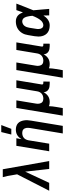

<svg xmlns="http://www.w3.org/2000/svg" viewBox="993 -1792 1014 3040"><g transform="rotate(-90 1500.0 -272.0)"><path d="M0 0 260 -508 247 -582Q241 -621 233.5 -659.5Q226 -698 215 -735H340L470 0H345L302 -380L125 0Z M1027 215H907L993 -303Q995 -318 996 -333Q997 -348 994.5 -362Q992 -376 986 -388.5Q980 -401 969.5 -410Q959 -419 945 -423Q931 -427 916 -427Q896 -427 876 -421.5Q856 -416 839 -402.5Q822 -389 812.5 -369.5Q803 -350 799 -330L745 0H625L711 -520H831L817 -439Q829 -459 845 -476.5Q861 -494 881 -506Q901 -518 923.5 -523Q946 -528 967 -528Q996 -528 1022.5 -520Q1049 -512 1068.5 -494Q1088 -476 1098.5 -451.5Q1109 -427 1113.5 -399.5Q1118 -372 1116.5 -344Q1115 -316 1110 -287ZM890 -600 929 -759H1040L980 -600Z M1189 215 1311 -520H1431L1381 -217Q1378 -202 1377 -187Q1376 -172 1379 -158Q1382 -144 1387.5 -131.5Q1393 -119 1403.5 -110Q1414 -101 1428 -97Q1442 -93 1457 -93Q1477 -93 1497.5 -98.5Q1518 -104 1534.5 -117.5Q1551 -131 1561 -150.5Q1571 -170 1574 -190L1629 -520H1749L1683 -120Q1682 -115 1682.5 -109.5Q1683 -104 1686.5 -100Q1690 -96 1695 -94.5Q1700 -93 1706 -93H1729L1728 8H1689Q1665 8 1642.5 3.5Q1620 -1 1601.5 -13Q1583 -25 1572 -44.5Q1561 -64 1560 -88Q1549 -67 1532.5 -48Q1516 -29 1495.5 -16Q1475 -3 1451.5 2.5Q1428 8 1406 8Q1388 8 1371.5 5.5Q1355 3 1339 -4Q1339 24 1335 52Q1331 80 1327 108L1309 215Z M1789 215 1911 -520H2031L1981 -217Q1978 -202 1977 -187Q1976 -172 1979 -158Q1982 -144 1987.5 -131.5Q1993 -119 2003.5 -110Q2014 -101 2028 -97Q2042 -93 2057 -93Q2077 -93 2097.5 -98.5Q2118 -104 2134.5 -117.5Q2151 -131 2161 -150.5Q2171 -170 2174 -190L2229 -520H2349L2283 -120Q2282 -115 2282.5 -109.5Q2283 -104 2286.5 -100Q2290 -96 2295 -94.5Q2300 -93 2306 -93H2329L2328 8H2289Q2265 8 2242.5 3.5Q2220 -1 2201.5 -13Q2183 -25 2172 -44.5Q2161 -64 2160 -88Q2149 -67 2132.5 -48Q2116 -29 2095.5 -16Q2075 -3 2051.5 2.5Q2028 8 2006 8Q1988 8 1971.5 5.5Q1955 3 1939 -4Q1939 24 1935 52Q1931 80 1927 108L1909 215Z M2621 8Q2590 8 2561.5 1.5Q2533 -5 2509.5 -21Q2486 -37 2470.5 -61Q2455 -85 2448 -113.5Q2441 -142 2441.5 -172Q2442 -202 2447 -233L2464 -333Q2468 -359 2476 -384Q2484 -409 2499 -432.5Q2514 -456 2534.5 -475Q2555 -494 2579.5 -506Q2604 -518 2630 -523Q2656 -528 2682 -528Q2708 -528 2731.5 -520Q2755 -512 2773 -496.5Q2791 -481 2803 -460Q2815 -439 2824 -416Q2833 -442 2842 -468Q2851 -494 2860 -520H2963Q2937 -453 2911 -385.5Q2885 -318 2857 -251Q2864 -188 2868.5 -125.5Q2873 -63 2879 0H2776Q2776 -23 2775.5 -45.5Q2775 -68 2775 -91Q2761 -71 2745 -53Q2729 -35 2709 -21Q2689 -7 2666 0.5Q2643 8 2621 8ZM2621 -93Q2640 -93 2658.5 -102.5Q2677 -112 2691.5 -126.5Q2706 -141 2717 -158.5Q2728 -176 2737.5 -193.5Q2747 -211 2755 -229.5Q2763 -248 2770 -266Q2769 -283 2766.5 -300Q2764 -317 2760.5 -334Q2757 -351 2752 -367Q2747 -383 2738 -396.5Q2729 -410 2714 -418.5Q2699 -427 2682 -427Q2662 -427 2642.5 -417.5Q2623 -408 2610.5 -391.5Q2598 -375 2591 -355.5Q2584 -336 2581 -317L2565 -217Q2562 -203 2561 -189.5Q2560 -176 2561 -162.5Q2562 -149 2565.5 -136.5Q2569 -124 2576.5 -114Q2584 -104 2596 -98.5Q2608 -93 2621 -93Z"/></g></svg>

Font: Iosevka Extended Oblique
Style: Bold
Weight: 700
Width: 7
Italic angle: -9°
Monospace: yes
Designer: Belleve Invis
Foundry: Belleve Invis
Version: Version 32.5.0; ttfautohint (v1.8.4)